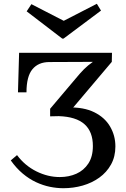

<svg xmlns="http://www.w3.org/2000/svg" viewBox="-20 -979 665 1015"><path d="M340 -411Q423 -413 478.5 -385.5Q534 -358 562 -310Q590 -262 590 -205Q590 -151 567 -109.5Q544 -68 505 -40Q466 -12 417 2Q368 16 315 16Q280 16 243.5 8.5Q207 1 170.5 -16Q134 -33 100 -61.5Q66 -90 37 -131L70 -159Q112 -103 172.5 -73Q233 -43 296 -43Q344 -43 383.5 -60.5Q423 -78 447 -114.5Q471 -151 471 -207Q471 -283 426.5 -322.5Q382 -362 291 -365L245 -364V-404ZM382 -566Q405 -594 424.5 -613.5Q444 -633 471 -652L241 -651Q183 -651 151.5 -613Q120 -575 120 -491H75L81 -700H572L571 -652L341 -380L245 -404ZM309 -775 121 -919 146 -957 317 -869 492 -959 514 -923 316 -775Z"/></svg>

Font: Lora Medium
Style: Regular
Weight: 500
Designer: Olga Karpushina, Alexei Vanyashin (Cyrillic)
Foundry: Cyreal
Version: Version 3.004